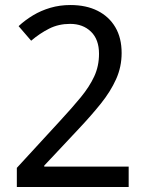

<svg xmlns="http://www.w3.org/2000/svg" viewBox="-20 -744 591 764"><path d="M47 -76 218 -262Q267 -315 301.5 -357Q336 -399 355 -440Q374 -481 374 -530Q374 -587 342 -618Q310 -649 259 -649Q213 -649 175.5 -630Q138 -611 104 -582L54 -640Q80 -664 111.5 -683Q143 -702 180.5 -713Q218 -724 260 -724Q323 -724 368.5 -701Q414 -678 439 -635.5Q464 -593 464 -533Q464 -478 442 -429Q420 -380 381.5 -332Q343 -284 293 -231L156 -85V-81H492V0H47Z"/></svg>

Font: oriya15
Style: Book
Weight: 400
Designer: Jelle Bosma - Monotype Design Team
Foundry: Monotype Imaging Inc.
Version: Version 2.003